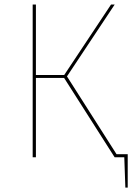

<svg xmlns="http://www.w3.org/2000/svg" viewBox="-20 -701 589 856"><path d="M499.5 -13.6 278.6 -360.4 491.4 -680.9H475.1L266.3 -366.6H140.1V-680.9H125.7V0H140.1V-353.4H265.9L491 0H534.1L538.9 135.3H549.4V-13.6Z"/></svg>

Font: Fira Sans Hair
Style: Regular
Weight: 100
Designer: bBox Type GmbH & Carrois Corporate GbR & Edenspiekermann AG
Foundry: bBox Type GmbH & Carrois Corporate GbR & Edenspiekermann AG
Version: Version 4.300;PS 004.300;hotconv 1.0.88;makeotf.lib2.5.64775